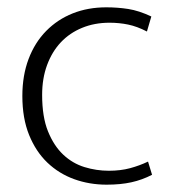

<svg xmlns="http://www.w3.org/2000/svg" viewBox="-20 -496 467 524"><path d="M277 -30Q309 -30 335 -37Q361 -44 384 -55L395 -19Q368 -5 338.5 1.5Q309 8 271 8Q224 8 182.5 -7Q141 -22 109.5 -52Q78 -82 59.5 -127.5Q41 -173 41 -234Q41 -290 58 -335Q75 -380 106 -411.5Q137 -443 178.5 -459.5Q220 -476 270 -476Q301 -476 330 -471.5Q359 -467 393 -451L381 -410Q354 -424 329.5 -429Q305 -434 279 -434Q238 -434 204 -420Q170 -406 146 -380.5Q122 -355 108.5 -318.5Q95 -282 95 -237Q95 -177 111 -137.5Q127 -98 152.5 -74Q178 -50 210.5 -40Q243 -30 277 -30Z"/></svg>

Font: Mukta Mahee ExtraLight
Style: Regular
Weight: 275
Designer: Shuchita Grover, Noopur Datye, Girish Dalvi, Yashodeep Gholap
Foundry: Ek Type
Version: Version 2.538;PS 1.000;hotconv 16.6.51;makeotf.lib2.5.65220;